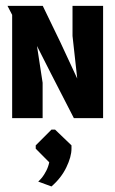

<svg xmlns="http://www.w3.org/2000/svg" viewBox="-20 -411 401 668"><path d="M159 237.7Q193 208.3 210.8 171.3Q228.7 134.3 228.7 106.3V94.7L171.7 40H159L104.3 94.7V106.3L151.3 153.7Q148.3 169 140.7 183.7Q133 198.3 126.2 206.7Q119.3 215 113 220.7ZM128.3 0V-123L108.7 -251L157.7 -154.3L237 0H338.7V-390.7H232.3V-286L248.7 -137.7L190 -264L128.7 -390.7H6L22.3 -359.3V0Z"/></svg>

Font: Jomhuria
Style: Regular
Weight: 400
Designer: Arabic design by Kourosh Beigpour, Latin design by Eben Sorkin, engineering by Lasse Fister and Khaled Hosney
Version: Version 1.0000